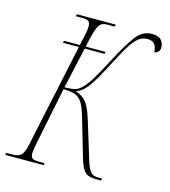

<svg xmlns="http://www.w3.org/2000/svg" viewBox="-130 -802 784 888"><g transform="rotate(15 261.5 -358.0)"><path d="M-23 0 -21 -10H7Q36 -10 49.5 -22Q63 -34 71 -72L177 -570H101L103 -580H179L187 -616Q194 -646 195 -658Q196 -670 196 -671Q196 -689 189 -696.5Q182 -704 156 -704H127L129 -714H315L313 -704H276Q261 -704 250.5 -698Q240 -692 232 -673.5Q224 -655 215 -616L207 -580H302L300 -570H205L161 -373Q197 -373 213 -378.5Q229 -384 243 -398Q264 -419 284.5 -453.5Q305 -488 338 -551Q380 -631 411.5 -673.5Q443 -716 488 -716Q520 -716 533 -701.5Q546 -687 546 -668Q546 -652 538 -645Q530 -638 520 -636Q520 -659 509.5 -673.5Q499 -688 475 -688Q455 -688 437.5 -677Q420 -666 400 -636.5Q380 -607 351 -551Q320 -490 298.5 -453.5Q277 -417 259 -397.5Q241 -378 217 -368Q240 -361 255 -348.5Q270 -336 282 -312.5Q294 -289 306 -249L358 -79Q370 -39 382.5 -24.5Q395 -10 417 -10H438L436 0H411Q374 0 358 -16.5Q342 -33 331 -70L277 -254Q264 -301 250.5 -324Q237 -347 216.5 -355Q196 -363 159 -363L105 -98Q96 -55 96 -38Q96 -21 105.5 -15.5Q115 -10 136 -10H163L161 0Z"/></g></svg>

Font: Noto Serif Display ExtraCondensed Thin
Style: Italic
Weight: 100
Width: 2
Italic angle: -12°
Designer: Monotype Design Team
Foundry: Monotype Imaging Inc.
Version: Version 2.009